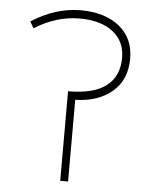

<svg xmlns="http://www.w3.org/2000/svg" viewBox="-53 -786 655 832"><g transform="rotate(5 274.5 -370.0)"><path d="M274.4 -353.5V2H240.2V-387.7Q352.5 -387.7 406.7 -430.2Q460.9 -472.7 460.9 -551.8Q460.9 -624 408.2 -665Q355.5 -706.1 262.7 -706.1Q162.1 -706.1 67.4 -646.5L50.8 -674.8Q154.3 -741.2 262.7 -742.2Q370.1 -742.2 433.1 -691.4Q496.1 -640.6 496.1 -551.8Q496.1 -460 435.1 -407.7Q374 -355.5 274.4 -353.5Z"/></g></svg>

Font: Gen Shin Gothic ExtraLight
Style: Regular
Weight: 100
Designer: [Source Han Sans]
Ryoko NISHIZUKA  (kana & ideographs); Paul D. Hunt (Latin, Greek & Cyrillic); Wenlong ZHANG  (bopomofo
Version: Version 1.002.20150607